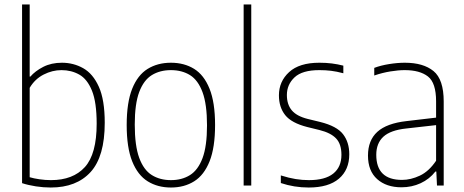

<svg xmlns="http://www.w3.org/2000/svg" viewBox="-20 -828 2073 857"><path d="M206.5 9Q174 9 140 3.8Q106 -1.5 78.5 -10.5V-808H112.5V-486H115.5Q137 -511 173 -529.5Q209 -548 256.5 -548Q308 -548 351.5 -523.5Q395 -499 421.2 -440.8Q447.5 -382.5 447.5 -280Q447.5 -129.5 384.5 -60.2Q321.5 9 206.5 9ZM207.5 -24Q306 -24 358.8 -82.2Q411.5 -140.5 411.5 -276Q411.5 -371.5 390.5 -423.2Q369.5 -475 334 -495Q298.5 -515 254.5 -515Q213.5 -515 174.8 -495.2Q136 -475.5 112.5 -436V-37Q130.5 -31.5 156.2 -27.8Q182 -24 207.5 -24Z M743 9Q684 9 639.5 -18.5Q595 -46 570.2 -107.5Q545.5 -169 545.5 -270Q545.5 -370.5 570 -431.8Q594.5 -493 639 -520.5Q683.5 -548 743 -548Q802 -548 846.2 -520.8Q890.5 -493.5 915.2 -432.2Q940 -371 940 -270Q940 -169.5 915.5 -108Q891 -46.5 846.8 -18.8Q802.5 9 743 9ZM743 -24Q792 -24 828 -46.5Q864 -69 884 -122.2Q904 -175.5 904 -268.5Q904 -362.5 884 -416.5Q864 -470.5 828 -492.8Q792 -515 743 -515Q694 -515 657.8 -492.8Q621.5 -470.5 601.5 -417.5Q581.5 -364.5 581.5 -272Q581.5 -177.5 601.5 -123.2Q621.5 -69 657.8 -46.5Q694 -24 743 -24Z M1067.5 0V-808H1101.5V0Z M1358 9Q1293 9 1233.5 -11V-45Q1270 -33.5 1299.5 -28.8Q1329 -24 1359 -24Q1431 -24 1467.5 -53.2Q1504 -82.5 1504 -137Q1504 -185 1480.2 -210Q1456.5 -235 1406.5 -247.5L1351.5 -261Q1281 -279 1253 -314.2Q1225 -349.5 1225 -402.5Q1225 -464.5 1270.5 -506.2Q1316 -548 1405.5 -548Q1435 -548 1461 -544.8Q1487 -541.5 1512.5 -535V-501Q1482.5 -509 1457.8 -512Q1433 -515 1405.5 -515Q1329 -515 1294.8 -482.8Q1260.5 -450.5 1260.5 -404Q1260.5 -362 1282.2 -335.8Q1304 -309.5 1354 -297L1409.5 -283.5Q1483.5 -265 1511.2 -229Q1539 -193 1539 -139.5Q1539 -70 1492.8 -30.5Q1446.5 9 1358 9Z M1772 8Q1704.5 8 1663.5 -28.5Q1622.5 -65 1622.5 -133.5Q1622.5 -201.5 1664.2 -239.5Q1706 -277.5 1794.5 -287.5L1926.5 -303V-375.5Q1926.5 -458.5 1890 -486.8Q1853.5 -515 1786.5 -515Q1758 -515 1722.5 -509.2Q1687 -503.5 1650.5 -491V-525Q1679.5 -536 1716.8 -542Q1754 -548 1787 -548Q1869.5 -548 1915 -510.8Q1960.5 -473.5 1960.5 -375V0H1930.5L1927.5 -62.5H1923.5Q1897 -28.5 1857.5 -10.2Q1818 8 1772 8ZM1659.5 -137Q1659.5 -25 1774.5 -25Q1813.5 -25 1854 -44Q1894.5 -63 1926.5 -110.5V-269.5L1793.5 -254.5Q1723 -247 1691.2 -217.8Q1659.5 -188.5 1659.5 -137Z"/></svg>

Font: Encode Sans Semi Condensed Thin
Style: Regular
Weight: 100
Width: 4
Designer: Multiple Designers
Foundry: Impallari Type
Version: Version 3.000; ttfautohint (v1.8.3) -l 8 -r 50 -G 200 -x 14 